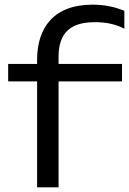

<svg xmlns="http://www.w3.org/2000/svg" viewBox="-20 -803 553 823"><path d="M503 -454V-529H231V-559C231 -665 285 -708 387 -708C434 -708 474 -700 513 -680V-757C474 -772 433 -783 377 -783C208 -783 139 -682 139 -546V-529H15V-454H139V0H231V-454Z"/></svg>

Font: Bounded Light
Style: Regular
Weight: 300
Designer: Vlad Churkin
Version: Version 3.0